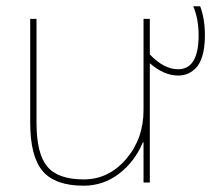

<svg xmlns="http://www.w3.org/2000/svg" viewBox="-20 -580 682 610"><path d="M436 -128H434Q408 -66 358 -28Q308 10 246 10Q155 10 115.5 -36.5Q76 -83 76 -190V-520H96V-190Q96 -92 130 -51Q164 -10 246 -10Q325 -10 380.5 -74.5Q436 -139 436 -230V-520H456V-407Q501 -360 546 -360Q611 -360 611 -468Q611 -520 594 -560H616Q631 -520 631 -468Q631 -428 622.5 -401Q614 -374 600 -361.5Q586 -349 573 -344.5Q560 -340 546 -340Q501 -340 456 -379V0H436Z"/></svg>

Font: Mplus 1p Thin
Style: Regular
Weight: 250
Version: Version 1.061